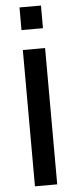

<svg xmlns="http://www.w3.org/2000/svg" viewBox="-61 -939 386 971"><g transform="rotate(-5 132.5 -454.0)"><path d="M75 -692H188L189 0H76ZM77 -908H186V-793H77Z"/></g></svg>

Font: Panefresco 750wt
Style: Regular
Weight: 750
Foundry: Campivisivi & Chank Co
Version: Version 1.000